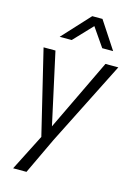

<svg xmlns="http://www.w3.org/2000/svg" viewBox="-143 -852 782 1124"><g transform="rotate(15 248.0 -290.0)"><path d="M442 -614H376L298 -727L191 -614H118L271 -780H333ZM135 200H54L166 -20L43 -530H115L210 -96L418 -530H496L239 -20Z"/></g></svg>

Font: Tanohe Sans
Style: Italic
Weight: 400
Designer: Village Type and Design LLC & Cristiano Sobral
Foundry: Cooper Hewitt Smithsonian Design Museum
Version: Version 1.00;September 29, 2021;FontCreator 13.0.0.2655 64-b